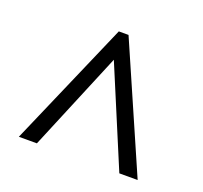

<svg xmlns="http://www.w3.org/2000/svg" viewBox="-87 -813 686 650"><g transform="rotate(20 255.5 -488.5)"><path d="M41 -263H106L254 -618L403 -263H469L272 -714H237Z"/></g></svg>

Font: Noto Serif Devanagari SemiCondensed Medium
Style: Regular
Weight: 500
Width: 4
Designer: Universal Thirst, Indian Type Foundry and the Monotype Design Team
Foundry: Monotype Imaging Inc.
Version: Version 2.004